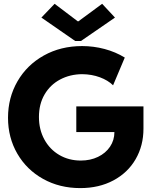

<svg xmlns="http://www.w3.org/2000/svg" viewBox="-20 -966 794 994"><path d="M21.5 -356.4Q21.5 -460.4 70.6 -545.2Q119.6 -629.9 207 -678.7Q294.4 -727.5 405.3 -727.5Q464.4 -727.5 521.2 -712.4Q578.1 -697.3 626 -668L565.4 -524.4Q539.1 -550.3 497.1 -565.9Q455.1 -581.5 405.3 -582Q342.3 -581.5 291.3 -554.4Q240.2 -527.3 210.9 -477.3Q181.6 -427.2 181.6 -360.4Q181.6 -295.4 209.7 -243.9Q237.8 -192.4 287.1 -163.6Q336.4 -134.8 398.4 -134.8Q447.8 -134.8 487.3 -153.8Q526.9 -172.9 549.6 -206.5Q572.3 -240.2 572.3 -282.2H375V-415H722.7V-299.8Q722.7 -211.9 682.1 -141.8Q641.6 -71.8 567.1 -32Q492.7 7.8 395.5 7.8Q288.6 7.8 203.4 -39.6Q118.2 -86.9 69.8 -170.2Q21.5 -253.4 21.5 -356.4ZM382.8 -855.5H385.7L508.8 -946.3L575.2 -875L399.4 -753.9H369.1L194.3 -875L262.7 -946.3Z"/></svg>

Font: Reddit Sans Vanilla ExtraBold
Style: Regular
Weight: 800
Designer: Stephen Hutchings
Foundry: Reddit
Version: Version 1.013